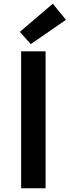

<svg xmlns="http://www.w3.org/2000/svg" viewBox="-20 -1016 376 1036"><path d="M94 0V-739H226V0ZM146 -778 87 -844 265 -996 336 -909Z"/></svg>

Font: Noto Sans SC SemiBold
Style: Regular
Weight: 600
Designer: Ryoko NISHIZUKA 西塚涼子 (kana, bopomofo & ideographs); Paul D. Hunt (Latin, Greek & Cyrillic); Sandoll Communications 산돌커뮤니
Foundry: Adobe
Version: Version 2.004-H2;hotconv 1.0.118;makeotfexe 2.5.65603